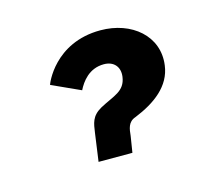

<svg xmlns="http://www.w3.org/2000/svg" viewBox="-45 -237 300 285"><g transform="rotate(-15 105.0 -95.0)"><path d="M80 -110C86 -122 98 -139 121 -139C136 -139 145 -129 143 -114C140 -92 123 -90 101 -78C85 -69 84 -58 82 -44L76 -1H128L132 -26C133 -36 134 -47 146 -51C178 -64 204 -83 208 -114C214 -158 177 -189 129 -189C58 -189 36 -131 36 -130Z"/></g></svg>

Font: Hussar Tani
Style: DwaKurs
Weight: 700
Foundry: Cannot Into Space Fonts
Version: Version 0.92